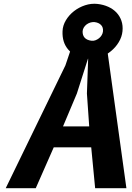

<svg xmlns="http://www.w3.org/2000/svg" viewBox="-20 -984 690 1004"><path d="M489.5 -963.5Q520.5 -960 546 -948.5Q571.5 -937 589 -918.5Q606.5 -900 615 -875.2Q623.5 -850.5 620.5 -820.5Q617.5 -791 601 -763.5Q584.5 -736 559 -715.5Q551.5 -709.5 543.5 -704L641 0H477.5L457 -213.5H261L167 0H10L322 -642L346.5 -714.5Q341.5 -719 337.5 -724Q304.5 -761.5 307 -820.5Q308 -850.5 324.5 -878Q341 -905.5 367 -925.8Q393 -946 425 -956.5Q457 -967 489.5 -963.5ZM309.5 -323H446.5L434.5 -495L441 -677H440L382 -495ZM474 -868.5Q463 -869.5 452 -866Q441 -862.5 432.2 -855.8Q423.5 -849 418 -839.8Q412.5 -830.5 412 -820Q411.5 -799.5 422.5 -787Q433.5 -774.5 457.5 -771Q468 -769.5 478.5 -773.2Q489 -777 497.8 -784Q506.5 -791 512 -800.5Q517.5 -810 518.5 -820Q520.5 -841 508.2 -853.5Q496 -866 474 -868.5Z"/></svg>

Font: B612
Style: Bold Italic
Weight: 700
Italic angle: -10°
Designer: Nicolas Chauveau, Thomas Paillot, Jonathan Favre-Lamarine, Jean-Luc Vinot
Foundry: AIRBUS
Version: Version 1.008